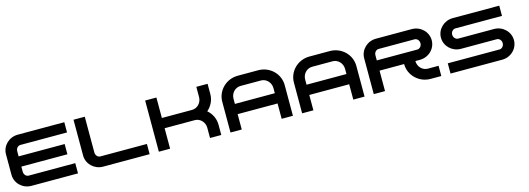

<svg xmlns="http://www.w3.org/2000/svg" viewBox="4 -1618 6992 2537"><g transform="rotate(-15 3500.0 -350.0)"><path d="M154 -280H784V-420H154V-490C154 -529 182 -560 217 -560H854V-700H217C97 -700 0 -606 0 -490V-210C0 -94 97 0 217 0H854V-140H217C182 -140 154 -172 154 -210Z M1197 0C1078 0 980 -94 980 -210V-700H1134V-210C1134 -172 1163 -140 1197 -140H1834V0Z M2814 -700H2660V-560C2660 -483 2600 -420 2527 -420H2114V-700H1960V0H2114V-280H2527C2600 -280 2660 -217 2660 -140V0H2814V-140C2814 -224 2776 -299 2716 -350C2776 -402 2814 -477 2814 -560Z M3227 -700C3068 -700 2940 -575 2940 -420V0H3094V-210H3640V0H3794V-420C3794 -575 3665 -700 3507 -700ZM3094 -420C3094 -497 3153 -560 3227 -560H3507C3580 -560 3640 -497 3640 -420V-350H3094Z M4207 -700C4048 -700 3920 -575 3920 -420V0H4074V-210H4620V0H4774V-420C4774 -575 4645 -700 4487 -700ZM4074 -420C4074 -497 4133 -560 4207 -560H4487C4560 -560 4620 -497 4620 -420V-350H4074Z M5607 -280C5727 -280 5824 -374 5824 -490C5824 -606 5727 -700 5607 -700H5117C4997 -700 4900 -606 4900 -490V0H5054V-280H5390C5390 -126 5519 0 5677 0H5824V-140H5677C5604 -140 5544 -203 5544 -280ZM5054 -490C5054 -529 5082 -560 5117 -560H5607C5642 -560 5670 -529 5670 -490C5670 -452 5642 -420 5607 -420H5054Z M5950 0V-140H6657C6692 -140 6720 -172 6720 -210C6720 -249 6692 -280 6657 -280H6167C6048 -280 5950 -374 5950 -490C5950 -606 6048 -700 6167 -700H6804V-560H6167C6133 -560 6104 -529 6104 -490C6104 -452 6133 -420 6167 -420H6657C6777 -420 6874 -326 6874 -210C6874 -94 6777 0 6657 0Z"/></g></svg>

Font: Generic Techno
Style: Regular
Weight: 400
Designer: NC Empire
Foundry: NC Empire
Version: Version 1.000;hotconv 1.0.109;makeotfexe 2.5.65596